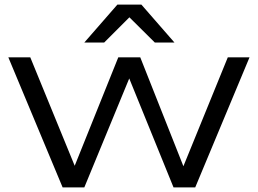

<svg xmlns="http://www.w3.org/2000/svg" viewBox="-20 -811 1116 831"><path d="M793 -43H754L966 -563H1060L825 0H731L518 -524H561L345 0H251L16 -563H111L324 -43H283L492 -563H587ZM488 -791H592L735 -627H650L522 -754H558L431 -627H345Z"/></svg>

Font: Unbounded Light
Style: Regular
Weight: 300
Designer: Luke Prowse, Jean-Baptiste Morizot, Fátima Lázaro, Florian Runge
Foundry: NaN
Version: Version 1.700